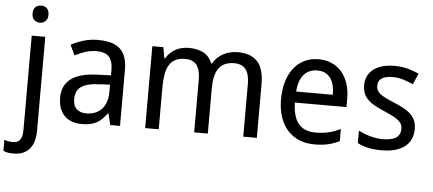

<svg xmlns="http://www.w3.org/2000/svg" viewBox="-92 -875 2823 1252"><g transform="rotate(5 1319.5 -248.5)"><path d="M32.2 240.2Q8.8 240.2 -6.6 236.8Q-22 233.4 -33.2 228V155.8Q-20.5 160.6 -7.3 163.3Q5.9 166 22.9 166Q36.1 166 47.4 162.4Q58.6 158.7 67.1 149.2Q75.7 139.6 80.3 123.8Q85 107.9 85 83V-536.1H173.8V77.1Q173.8 114.7 165.5 144.8Q157.2 174.8 139.6 196Q122.1 217.3 95.5 228.8Q68.8 240.2 32.2 240.2ZM78.1 -681.2Q78.1 -710.4 93 -723.6Q107.9 -736.8 129.9 -736.8Q140.6 -736.8 150.1 -733.6Q159.7 -730.5 166.7 -723.6Q173.8 -716.8 178 -706.3Q182.1 -695.8 182.1 -681.2Q182.1 -652.8 166.7 -638.9Q151.4 -625 129.9 -625Q107.9 -625 93 -638.7Q78.1 -652.3 78.1 -681.2Z M646 0 627.9 -74.2H624Q607.9 -52.2 591.8 -36.4Q575.7 -20.5 556.6 -10.3Q537.6 0 514.2 4.9Q490.7 9.8 460 9.8Q426.3 9.8 397.9 0.2Q369.6 -9.3 348.9 -29.1Q328.1 -48.8 316.4 -78.9Q304.7 -108.9 304.7 -149.9Q304.7 -230 361.1 -272.9Q417.5 -315.9 532.7 -319.8L622.6 -323.2V-356.9Q622.6 -389.6 615.5 -411.6Q608.4 -433.6 595 -447Q581.5 -460.4 561.8 -466.3Q542 -472.2 516.6 -472.2Q476.1 -472.2 441.2 -460.4Q406.2 -448.7 374 -432.1L342.8 -499Q378.9 -518.6 423.3 -532.2Q467.8 -545.9 516.6 -545.9Q566.4 -545.9 602.8 -535.9Q639.2 -525.9 662.8 -504.2Q686.5 -482.4 698.2 -448.7Q710 -415 710 -367.2V0ZM482.9 -62Q512.7 -62 538.1 -71.3Q563.5 -80.6 582 -99.4Q600.6 -118.2 611.1 -146.7Q621.6 -175.3 621.6 -213.9V-262.2L551.8 -258.8Q507.8 -256.8 478 -249Q448.2 -241.2 430.4 -227.3Q412.6 -213.4 404.8 -193.6Q397 -173.8 397 -148.9Q397 -104 420.7 -83Q444.3 -62 482.9 -62Z M1516.6 0V-345.2Q1516.6 -408.7 1492.2 -440.4Q1467.8 -472.2 1416.5 -472.2Q1380.9 -472.2 1356 -460.7Q1331.1 -449.2 1315.2 -427Q1299.3 -404.8 1292 -371.8Q1284.7 -338.9 1284.7 -295.9V0H1195.3V-345.2Q1195.3 -408.7 1171.1 -440.4Q1147 -472.2 1095.7 -472.2Q1058.1 -472.2 1032.7 -459.5Q1007.3 -446.8 991.9 -421.9Q976.6 -397 970 -360.8Q963.4 -324.7 963.4 -277.8V0H874.5V-536.1H946.8L959.5 -463.9H964.4Q976.1 -484.9 992.2 -500.2Q1008.3 -515.6 1027.6 -525.9Q1046.9 -536.1 1068.6 -541Q1090.3 -545.9 1112.8 -545.9Q1171.4 -545.9 1210.2 -524.4Q1249 -502.9 1267.6 -457H1271.5Q1284.2 -480 1302 -496.6Q1319.8 -513.2 1341.1 -524.2Q1362.3 -535.2 1385.7 -540.5Q1409.2 -545.9 1433.6 -545.9Q1519 -545.9 1562.3 -499.3Q1605.5 -452.6 1605.5 -350.1V0Z M1982.4 9.8Q1928.7 9.8 1884.3 -8.3Q1839.8 -26.4 1807.9 -61Q1775.9 -95.7 1758.3 -147Q1740.7 -198.2 1740.7 -264.2Q1740.7 -330.6 1756.8 -382.8Q1772.9 -435.1 1802.2 -471.4Q1831.5 -507.8 1872.3 -526.9Q1913.1 -545.9 1962.4 -545.9Q2010.7 -545.9 2049.3 -528.6Q2087.9 -511.2 2114.7 -479.7Q2141.6 -448.2 2156 -404.1Q2170.4 -359.9 2170.4 -306.2V-251H1832.5Q1835 -156.7 1872.3 -112.3Q1909.7 -67.9 1983.4 -67.9Q2008.3 -67.9 2029.5 -70.3Q2050.8 -72.8 2070.6 -77.4Q2090.3 -82 2108.9 -89.1Q2127.4 -96.2 2146.5 -105V-25.9Q2127 -16.6 2108.2 -9.8Q2089.4 -2.9 2069.6 1.5Q2049.8 5.9 2028.6 7.8Q2007.3 9.8 1982.4 9.8ZM1960.4 -472.2Q1904.8 -472.2 1872.3 -434.1Q1839.8 -396 1834.5 -323.2H2074.7Q2074.7 -356.4 2068.1 -384Q2061.5 -411.6 2047.6 -431.2Q2033.7 -450.7 2012.2 -461.4Q1990.7 -472.2 1960.4 -472.2Z M2626.5 -147Q2626.5 -107.9 2612.3 -78.6Q2598.1 -49.3 2571.5 -29.5Q2544.9 -9.8 2507.3 0Q2469.7 9.8 2422.9 9.8Q2369.6 9.8 2331.5 1.2Q2293.5 -7.3 2264.6 -23.9V-105Q2279.8 -97.2 2298.3 -89.6Q2316.9 -82 2337.4 -76.2Q2357.9 -70.3 2379.6 -66.7Q2401.4 -63 2422.9 -63Q2454.6 -63 2476.8 -68.4Q2499 -73.7 2512.9 -83.7Q2526.9 -93.8 2533.2 -108.2Q2539.6 -122.6 2539.6 -140.1Q2539.6 -155.3 2534.7 -167.5Q2529.8 -179.7 2516.8 -191.7Q2503.9 -203.6 2481.4 -215.8Q2459 -228 2423.8 -243.2Q2388.7 -258.3 2360.6 -272.9Q2332.5 -287.6 2313 -305.7Q2293.5 -323.7 2283 -347.4Q2272.5 -371.1 2272.5 -403.8Q2272.5 -438 2285.9 -464.6Q2299.3 -491.2 2323.7 -509.3Q2348.1 -527.3 2382.3 -536.6Q2416.5 -545.9 2458.5 -545.9Q2505.9 -545.9 2545.2 -535.6Q2584.5 -525.4 2619.6 -508.8L2588.9 -437Q2557.1 -451.2 2523.7 -461.7Q2490.2 -472.2 2455.6 -472.2Q2405.8 -472.2 2381.8 -455.8Q2357.9 -439.5 2357.9 -409.2Q2357.9 -392.1 2363.5 -379.4Q2369.1 -366.7 2382.8 -355.5Q2396.5 -344.2 2419.4 -332.8Q2442.4 -321.3 2476.6 -307.1Q2511.7 -292.5 2539.3 -277.8Q2566.9 -263.2 2586.4 -244.9Q2606 -226.6 2616.2 -203.1Q2626.5 -179.7 2626.5 -147Z"/></g></svg>

Font: Droid Sans
Style: Regular
Weight: 400
Version: Version 1.00 build 113